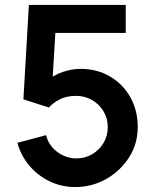

<svg xmlns="http://www.w3.org/2000/svg" viewBox="-20 -740 626 775"><path d="M283.5 15Q228.5 15 181 -7.8Q133.5 -30.5 99.2 -70.5Q65 -110.5 50 -163.5L166 -194.5Q173 -165.5 191.8 -144.5Q210.5 -123.5 235.8 -112Q261 -100.5 288 -100.5Q323 -100.5 352 -117.5Q381 -134.5 398 -163.2Q415 -192 415 -227Q415 -262 397.8 -290.8Q380.5 -319.5 351.5 -336.2Q322.5 -353 288 -353Q246.5 -353 219.2 -338Q192 -323 177.5 -306L74.5 -339L96.5 -720H487.5V-607H161L206 -649.5L190 -384.5L168 -411.5Q196 -437 233 -449.5Q270 -462 304.5 -462Q372 -462 424.2 -431.2Q476.5 -400.5 506.2 -347.5Q536 -294.5 536 -227Q536 -159.5 501 -104.8Q466 -50 408.8 -17.5Q351.5 15 283.5 15Z"/></svg>

Font: Manrope ExtraLight
Style: Bold
Weight: 700
Version: Version 4.504